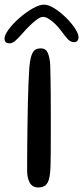

<svg xmlns="http://www.w3.org/2000/svg" viewBox="-64 -799 358 824"><path d="M100 5.5Q75.5 5.5 64 -14.5Q52.5 -34.5 52.5 -65Q52.5 -79 52.5 -108.2Q52.5 -137.5 53 -177Q53.5 -216.5 54 -261.5Q54.5 -306.5 55.5 -352.2Q56.5 -398 58.2 -439Q60 -480 62 -511.5Q66.5 -557 76.8 -574.2Q87 -591.5 111 -591.5Q132 -591.5 140.5 -573.2Q149 -555 151.5 -522Q152 -499.5 152.8 -464.2Q153.5 -429 153.8 -387Q154 -345 154 -301.5Q154 -258 154 -217.8Q154 -177.5 153.8 -145.5Q153.5 -113.5 153 -96Q152.5 -57.5 147.5 -35.2Q142.5 -13 131.2 -3.8Q120 5.5 100 5.5ZM-24.5 -613Q-44.5 -613 -44.5 -634Q-44.5 -649 -26.5 -673.2Q-8.5 -697.5 19 -721.5Q46.5 -745.5 75.2 -762.2Q104 -779 124.5 -779Q144.5 -779 169.8 -763Q195 -747 218.8 -723.8Q242.5 -700.5 257.8 -677.2Q273 -654 273 -639.5Q273 -629.5 268 -623.8Q263 -618 254.5 -618Q240 -618 228.8 -629.2Q217.5 -640.5 200.5 -664Q189 -680 174.8 -694.2Q160.5 -708.5 146.2 -717.5Q132 -726.5 120.5 -726.5Q110 -726.5 94.8 -715.5Q79.5 -704.5 62.8 -688Q46 -671.5 31 -654Q11.5 -632 0 -622.5Q-11.5 -613 -24.5 -613Z"/></svg>

Font: Gluten Thin Light
Style: Regular
Weight: 300
Version: Version 1.300